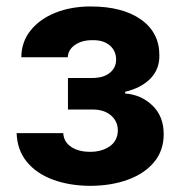

<svg xmlns="http://www.w3.org/2000/svg" viewBox="-20 -573 534 603"><path d="M32.2 -154.8H178.7Q180.2 -127.4 203.4 -111.8Q226.6 -96.2 263.2 -96.2Q299.8 -96.2 324.7 -113.5Q349.6 -130.9 350.1 -163.6Q349.6 -192.9 328.1 -210.9Q306.6 -229 271.5 -229H193.4V-328.1H271.5Q306.2 -328.6 325.4 -344.7Q344.7 -360.8 344.7 -385.7Q344.7 -413.1 325 -430.2Q305.2 -447.3 271.5 -446.8Q237.8 -447.3 215.8 -432.1Q193.8 -417 192.9 -393.1H46.9Q47.4 -441.9 76.4 -477.8Q105.5 -513.7 154.5 -533.2Q203.6 -552.7 264.6 -552.7Q365.2 -552.7 423.1 -511.5Q481 -470.2 480.5 -398.4Q481 -355.5 452.4 -326.2Q423.8 -296.9 373 -284.7V-279.3Q422.9 -275.9 458.5 -241.9Q494.1 -208 494.1 -151.4Q494.1 -100.6 464.4 -64.5Q434.6 -28.3 382.6 -9Q330.6 10.3 263.7 10.7Q197.8 10.3 146.2 -8.8Q94.7 -27.8 64.5 -64.5Q34.2 -101.1 32.2 -154.8Z"/></svg>

Font: Inter Tight
Style: Bold
Weight: 700
Designer: Rasmus Andersson
Foundry: rsms
Version: Version 3.004; ttfautohint (v1.8.4.7-5d5b)